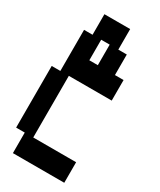

<svg xmlns="http://www.w3.org/2000/svg" viewBox="-256 -1112 1013 1214"><g transform="rotate(30 250.0 -505.0)"><path d="M63 20V-130H0V-580H63V-880H125V-1030H313V-880H375V-730H438V-580H125V-130H438V20ZM188 -730H250V-880H188Z"/></g></svg>

Font: 2P VHS
Style: Regular
Weight: 400
Designer: CodeMan38
Foundry: CodeMan38
Version: Version 3.000